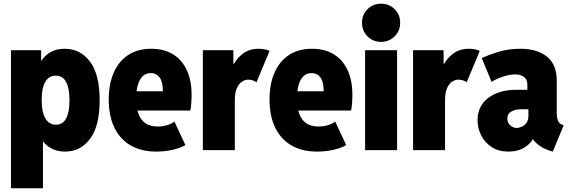

<svg xmlns="http://www.w3.org/2000/svg" viewBox="-20 -807 3069 1032"><path d="M39.1 205.1V-537.1H201.2V-478.5H221.7L201.2 -420.9V-104.5L236.3 -46.9H210.9V205.1ZM330.1 7.8Q240.7 7.8 198 -67.4Q155.3 -142.6 155.3 -271.5Q155.3 -399.9 197.5 -472.4Q239.7 -544.9 328.1 -544.9Q411.6 -544.9 463.6 -476.1Q515.6 -407.2 515.6 -268.6Q515.6 -128.9 463.9 -60.5Q412.1 7.8 330.1 7.8ZM280.3 -136.7Q317.9 -136.7 335.7 -170.9Q353.5 -205.1 353.5 -268.6Q353.5 -333 335.2 -366.7Q316.9 -400.4 279.3 -400.4Q242.7 -400.4 223.4 -366.9Q204.1 -333.5 204.1 -269.5Q204.1 -204.6 223.9 -170.7Q243.7 -136.7 280.3 -136.7Z M820.3 7.8Q739.3 7.8 682.1 -25.4Q625 -58.6 594.7 -121.3Q564.5 -184.1 564.5 -272.5Q564.5 -355.5 591.3 -416.7Q618.2 -478 669.2 -511.5Q720.2 -544.9 793 -544.9Q860.8 -544.9 909.4 -515.4Q958 -485.8 983.9 -430.4Q1009.8 -375 1009.8 -297.9Q1009.8 -272.9 1007.8 -249.3Q1005.9 -225.6 1002.9 -212.9H701.2V-316.4H855.5Q855.5 -367.2 837.9 -390.6Q820.3 -414.1 790 -414.1Q763.7 -414.1 746.3 -397Q729 -379.9 720.5 -349.1Q711.9 -318.4 711.9 -277.3Q711.9 -228.5 724.4 -195.1Q736.8 -161.6 762.2 -144.3Q787.6 -127 827.1 -127Q856.4 -127 881.6 -135.3Q906.7 -143.6 917 -154.3L976.6 -27.3Q950.2 -11.2 907.7 -1.7Q865.2 7.8 820.3 7.8Z M1070.3 0V-537.1H1234.4V-463.9H1250L1219.7 -425.8Q1228 -450.7 1246.8 -478.5Q1265.6 -506.3 1295.9 -525.6Q1326.2 -544.9 1369.1 -544.9Q1389.2 -544.9 1406 -541.3Q1422.9 -537.6 1428.7 -533.2L1358.4 -364.3Q1354 -369.6 1340.8 -374.3Q1327.6 -378.9 1314.5 -378.9Q1296.4 -378.9 1279.8 -367.7Q1263.2 -356.4 1252.7 -332.3Q1242.2 -308.1 1242.2 -269.5V0Z M1684.6 7.8Q1603.5 7.8 1546.4 -25.4Q1489.3 -58.6 1459 -121.3Q1428.7 -184.1 1428.7 -272.5Q1428.7 -355.5 1455.6 -416.7Q1482.4 -478 1533.4 -511.5Q1584.5 -544.9 1657.2 -544.9Q1725.1 -544.9 1773.7 -515.4Q1822.3 -485.8 1848.1 -430.4Q1874 -375 1874 -297.9Q1874 -272.9 1872.1 -249.3Q1870.1 -225.6 1867.2 -212.9H1565.4V-316.4H1719.7Q1719.7 -367.2 1702.1 -390.6Q1684.6 -414.1 1654.3 -414.1Q1627.9 -414.1 1610.6 -397Q1593.3 -379.9 1584.7 -349.1Q1576.2 -318.4 1576.2 -277.3Q1576.2 -228.5 1588.6 -195.1Q1601.1 -161.6 1626.5 -144.3Q1651.9 -127 1691.4 -127Q1720.7 -127 1745.8 -135.3Q1771 -143.6 1781.2 -154.3L1840.8 -27.3Q1814.5 -11.2 1772 -1.7Q1729.5 7.8 1684.6 7.8Z M1942.4 0V-537.1H2114.3V0ZM2028.3 -582Q1984.9 -582 1955.3 -611.6Q1925.8 -641.1 1925.8 -684.6Q1925.8 -728 1955.3 -757.6Q1984.9 -787.1 2028.3 -787.1Q2071.8 -787.1 2101.3 -757.6Q2130.9 -728 2130.9 -684.6Q2130.9 -641.1 2101.3 -611.6Q2071.8 -582 2028.3 -582Z M2200.2 0V-537.1H2364.3V-463.9H2379.9L2349.6 -425.8Q2357.9 -450.7 2376.7 -478.5Q2395.5 -506.3 2425.8 -525.6Q2456.1 -544.9 2499 -544.9Q2519 -544.9 2535.9 -541.3Q2552.7 -537.6 2558.6 -533.2L2488.3 -364.3Q2483.9 -369.6 2470.7 -374.3Q2457.5 -378.9 2444.3 -378.9Q2426.3 -378.9 2409.7 -367.7Q2393.1 -356.4 2382.6 -332.3Q2372.1 -308.1 2372.1 -269.5V0Z M2712.9 7.8Q2660.2 7.8 2623 -16.4Q2585.9 -40.5 2566.4 -79.1Q2546.9 -117.7 2546.9 -161.1Q2546.9 -236.8 2604.2 -280.5Q2661.6 -324.2 2752.9 -324.2H2836.9V-219.7H2778.3Q2751.5 -219.7 2729.2 -208Q2707 -196.3 2707 -169.9Q2707 -146 2723.1 -132.6Q2739.3 -119.1 2756.8 -119.1Q2768.6 -119.1 2783.4 -125.5Q2798.3 -131.8 2809.3 -146.2Q2820.3 -160.6 2820.3 -185.5V-254.9L2814.5 -274.4V-352.5Q2814.5 -379.9 2796.1 -393.6Q2777.8 -407.2 2750 -407.2Q2720.2 -407.2 2683.3 -395Q2646.5 -382.8 2622.1 -367.2L2569.3 -495.1Q2604.5 -511.2 2658 -528.1Q2711.4 -544.9 2776.4 -544.9Q2868.2 -544.9 2920.4 -502.2Q2972.7 -459.5 2972.7 -373V-194.3Q2972.7 -173.3 2979.7 -157.7Q2986.8 -142.1 2999 -137.7L3009.8 -133.8L2951.2 7.8L2932.6 2Q2893.1 -10.7 2864.7 -35.9Q2836.4 -61 2831.1 -88.9L2873 -58.6H2796.9L2848.6 -70.3Q2837.9 -39.1 2801 -15.6Q2764.2 7.8 2712.9 7.8Z"/></svg>

Font: Reddit Sans Condensed Black
Style: Regular
Weight: 900
Designer: Stephen Hutchings
Foundry: Reddit
Version: Version 1.014